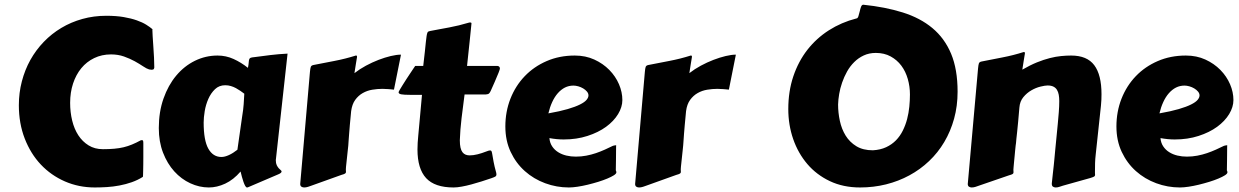

<svg xmlns="http://www.w3.org/2000/svg" viewBox="-20 -785 5354 830"><path d="M61.5 -330.1Q61.5 -383.8 74.5 -433.3Q87.4 -482.9 111.3 -525.9Q135.3 -568.8 169.2 -604Q203.1 -639.2 245.1 -664.3Q287.1 -689.5 336.2 -703.1Q385.3 -716.8 439.5 -716.8Q482.4 -716.8 514.9 -711.2Q547.4 -705.6 571.5 -697Q595.7 -688.5 612.1 -678.2Q628.4 -668 639.2 -658.7Q638.7 -658.7 638.7 -655.3Q638.7 -647.9 639.9 -628.4Q641.1 -608.9 642.8 -585Q644.5 -561 645.8 -536.4Q647 -511.7 647 -493.7Q647 -490.7 645 -487.1Q643.1 -483.4 635.3 -483.4Q630.9 -483.4 624.5 -484.9Q614.3 -487.8 598.6 -498.3Q583 -508.8 562.3 -520.3Q541.5 -531.7 515.9 -540.8Q490.2 -549.8 460 -549.8Q419.9 -549.8 387.2 -533.9Q354.5 -518.1 331.5 -490.2Q308.6 -462.4 295.9 -424.1Q283.2 -385.7 283.2 -340.3Q283.2 -300.3 292 -263.9Q300.8 -227.5 318.6 -200.2Q336.4 -172.9 363 -156.5Q389.6 -140.1 424.8 -140.1Q452.6 -140.1 474.1 -142.1Q495.6 -144 514.2 -148.4Q532.7 -152.8 550.5 -160.2Q568.4 -167.5 588.9 -178.7Q589.8 -179.2 593.8 -179.2Q597.2 -179.2 598.4 -176.5Q599.6 -173.8 599.6 -165.5V-106.9Q599.6 -90.8 599.4 -75.4Q599.1 -60.1 598.9 -47.9Q598.6 -35.6 598.4 -28.1Q598.1 -20.5 597.7 -20.5Q575.2 -6.3 549.6 2.7Q523.9 11.7 496.8 16.8Q469.7 22 442.4 23.7Q415 25.4 389.6 25.4Q320.8 25.4 260.7 -0.7Q200.7 -26.9 156.5 -73.7Q112.3 -120.6 86.9 -186Q61.5 -251.5 61.5 -330.1Z M1172.9 -98.1Q1172.4 -96.2 1172.4 -94.5Q1172.4 -92.8 1172.4 -91.3Q1172.4 -79.1 1176.3 -71Q1180.2 -63 1184.8 -57.9Q1189.5 -52.7 1193.4 -49.6Q1197.3 -46.4 1197.3 -43.9Q1197.3 -37.1 1182.6 -31.2L1051.3 24.9Q1050.8 25.4 1047.9 25.4Q1043.9 25.4 1040 18.6Q1036.1 11.7 1032.5 1.2Q1028.8 -9.3 1025.6 -21.2Q1022.5 -33.2 1020 -43.5Q989.3 -7.8 953.6 8.8Q918 25.4 882.8 25.4Q841.8 25.4 802.7 7.3Q763.7 -10.7 733.4 -44.2Q703.1 -77.6 684.8 -125Q666.5 -172.4 666.5 -231.4Q666.5 -301.3 686.8 -358.9Q707 -416.5 741.7 -458Q776.4 -499.5 822.5 -522.2Q868.7 -544.9 920.4 -544.9Q957 -544.9 989.7 -530Q1022.5 -515.1 1051.8 -491.7Q1054.7 -506.3 1055.2 -515.1Q1055.7 -523.9 1057.4 -528.8Q1059.1 -533.7 1064 -535.4Q1068.8 -537.1 1080.1 -538.1Q1115.2 -543 1150.1 -547.1Q1185.1 -551.3 1223.1 -553.2ZM1026.9 -282.2Q1031.7 -310.1 1033.4 -334.7Q1035.2 -359.4 1036.1 -379.9Q1028.3 -385.7 1019.3 -392.1Q1010.3 -398.4 999.8 -404.1Q989.3 -409.7 977.8 -413.1Q966.3 -416.5 953.6 -416.5Q927.2 -416.5 909.4 -399.4Q891.6 -382.3 880.6 -357.4Q869.6 -332.5 865 -304.7Q860.4 -276.9 860.4 -255.4Q860.4 -178.2 880.6 -142.3Q900.9 -106.4 937 -106.4Q951.7 -106.4 969.7 -114.7Q987.8 -123 1006.3 -137.7Z M1683.1 -397.5Q1672.9 -398.4 1660.2 -399.7Q1647.5 -400.9 1633.3 -400.9Q1611.8 -400.9 1589.6 -397.2Q1567.4 -393.6 1548.3 -382.8Q1529.3 -372.1 1515.6 -353.3Q1502 -334.5 1498 -304.7Q1494.6 -268.6 1492.4 -245.4Q1490.2 -222.2 1489.3 -207.3Q1488.3 -192.4 1487.5 -183.3Q1486.8 -174.3 1486.3 -166.5Q1486.3 -164.6 1485.6 -155.8Q1484.9 -147 1483.4 -135.3Q1481.9 -123.5 1480.7 -109.9Q1479.5 -96.2 1478 -84.5Q1476.6 -72.8 1475.8 -64Q1475.1 -55.2 1475.1 -53.2Q1475.1 -49.3 1475.3 -46.6Q1475.6 -43.9 1475.6 -41.5Q1475.6 -37.6 1471.9 -34.9Q1468.3 -32.2 1455.6 -28.8L1326.2 17.6Q1320.8 19.5 1312 22.5Q1303.2 25.4 1294.9 25.4Q1288.1 25.4 1283 22Q1277.8 18.6 1277.8 10.3L1319.8 -473.6Q1321.3 -489.7 1323.5 -495.8Q1325.7 -502 1334.5 -503.9Q1378.9 -512.7 1426.3 -521.7Q1473.6 -530.8 1518.1 -544.9Q1522 -544.9 1522.7 -543.7Q1523.4 -542.5 1523.4 -540Q1523.4 -539.1 1523.2 -537.1Q1522.9 -535.2 1521.7 -528.3Q1520.5 -521.5 1518.3 -507.6Q1516.1 -493.7 1512.2 -468.8Q1534.7 -486.3 1561.8 -501Q1588.9 -515.6 1616.2 -526.1Q1643.6 -536.6 1668.9 -542.7Q1694.3 -548.8 1713.4 -548.8Z M1988.3 -376.5Q1981.4 -325.2 1975.3 -274.2Q1969.2 -223.1 1967.8 -178.7Q1967.8 -159.7 1970.7 -147Q1973.6 -134.3 1979.2 -127Q1984.9 -119.6 1992.7 -116.5Q2000.5 -113.3 2010.3 -113.3Q2025.9 -113.3 2044.4 -117.9Q2063 -122.6 2081.5 -129.9Q2087.4 -132.3 2091.6 -133.5Q2095.7 -134.8 2098.6 -134.8Q2103.5 -134.8 2105.2 -130.4Q2106.9 -126 2108.6 -115Q2110.4 -104 2113.8 -85.4Q2117.2 -66.9 2125 -38.6Q2125.5 -36.1 2125.7 -34.4Q2126 -32.7 2126 -31.2Q2126 -24.4 2120.8 -21.5Q2115.7 -18.6 2104 -14.6Q2084 -7.8 2061.8 -0.7Q2039.6 6.3 2017.8 12.2Q1996.1 18.1 1976.1 21.7Q1956.1 25.4 1940.9 25.4Q1859.4 25.4 1822 -15.1Q1784.7 -55.7 1784.7 -138.7Q1784.7 -152.8 1785.6 -167.7Q1786.6 -182.6 1788.1 -198.7Q1793 -247.6 1796.6 -291.3Q1800.3 -335 1804.2 -375H1752.9Q1726.6 -375 1714.8 -377.2Q1703.1 -379.4 1703.1 -386.2Q1703.1 -388.2 1708 -396.7Q1712.9 -405.3 1720.5 -417.2Q1728 -429.2 1736.8 -442.9Q1745.6 -456.5 1753.7 -468.5Q1761.7 -480.5 1767.6 -489.3Q1773.4 -498 1774.9 -500H1809.6Q1814 -537.1 1816.7 -562.3Q1819.3 -587.4 1821 -604Q1822.8 -620.6 1824.2 -629.6Q1825.7 -638.7 1827.4 -643.1Q1829.1 -647.5 1831.8 -648.7Q1834.5 -649.9 1838.9 -650.9Q1860.8 -655.3 1881.3 -658.9Q1901.9 -662.6 1922.4 -666.5Q1942.9 -670.4 1964.1 -675.5Q1985.4 -680.7 2008.3 -687.5Q2009.8 -687.5 2010.3 -687.7Q2010.7 -688 2012.2 -688Q2018.1 -688 2018.1 -684.1V-683.1Q2015.6 -656.2 2010.5 -608.4Q2005.4 -560.5 1999 -500H2129.9Q2133.8 -500 2137.5 -497.3Q2141.1 -494.6 2141.1 -488.3Q2141.1 -485.8 2135.3 -470.7Q2129.4 -455.6 2118.7 -431.2L2101.1 -391.6Q2097.7 -384.3 2094 -380.9Q2090.3 -377.4 2079.1 -376.5Z M2464.8 -544.9Q2511.2 -544.9 2549.1 -527.6Q2586.9 -510.3 2614 -482.7Q2641.1 -455.1 2655.8 -420.9Q2670.4 -386.7 2670.4 -352.5Q2670.4 -322.3 2651.9 -291.7Q2633.3 -261.2 2599.9 -236.8Q2566.4 -212.4 2519.5 -197.3Q2472.7 -182.1 2416.5 -182.1Q2387.2 -182.1 2355 -188Q2356.9 -167 2367.2 -151.9Q2377.4 -136.7 2393.1 -127Q2408.7 -117.2 2428.5 -112.5Q2448.2 -107.9 2469.2 -107.9Q2492.7 -107.9 2514.4 -112.1Q2536.1 -116.2 2556.2 -123Q2576.2 -129.9 2594.7 -138.2Q2613.3 -146.5 2629.9 -154.8Q2634.3 -155.8 2637.5 -156.5Q2640.6 -157.2 2643.6 -157.2Q2643.6 -157.2 2643.3 -149.4Q2643.1 -141.6 2643.1 -127.4Q2643.1 -113.3 2642.8 -93.3Q2642.6 -73.2 2642.1 -48.8Q2643.6 -46.4 2644 -43.9Q2644.5 -41.5 2644.5 -40Q2644.5 -34.2 2633.8 -27.3Q2623 -20.5 2605.7 -13.2Q2588.4 -5.9 2566.2 1Q2543.9 7.8 2521 13.4Q2498 19 2476.6 22.2Q2455.1 25.4 2439 25.4Q2386.2 25.4 2336.7 7.1Q2287.1 -11.2 2248.8 -45.4Q2210.4 -79.6 2187.5 -128.4Q2164.6 -177.2 2164.6 -238.3Q2164.6 -302.2 2186.5 -358.2Q2208.5 -414.1 2248.3 -455.6Q2288.1 -497.1 2343.3 -521Q2398.4 -544.9 2464.8 -544.9ZM2459 -415Q2439 -415 2422.1 -406.5Q2405.3 -397.9 2391.4 -382.1Q2377.4 -366.2 2367.2 -344Q2356.9 -321.8 2350.6 -294.9Q2400.9 -303.7 2434.1 -313.5Q2467.3 -323.2 2487.3 -333.3Q2507.3 -343.3 2515.6 -353.3Q2523.9 -363.3 2523.9 -372.6Q2523.9 -381.3 2517.3 -389.2Q2510.7 -397 2501 -402.8Q2491.2 -408.7 2479.7 -411.9Q2468.3 -415 2459 -415Z M3130.9 -397.5Q3120.6 -398.4 3107.9 -399.7Q3095.2 -400.9 3081.1 -400.9Q3059.6 -400.9 3037.4 -397.2Q3015.1 -393.6 2996.1 -382.8Q2977.1 -372.1 2963.4 -353.3Q2949.7 -334.5 2945.8 -304.7Q2942.4 -268.6 2940.2 -245.4Q2938 -222.2 2937 -207.3Q2936 -192.4 2935.3 -183.3Q2934.6 -174.3 2934.1 -166.5Q2934.1 -164.6 2933.3 -155.8Q2932.6 -147 2931.2 -135.3Q2929.7 -123.5 2928.5 -109.9Q2927.2 -96.2 2925.8 -84.5Q2924.3 -72.8 2923.6 -64Q2922.9 -55.2 2922.9 -53.2Q2922.9 -49.3 2923.1 -46.6Q2923.3 -43.9 2923.3 -41.5Q2923.3 -37.6 2919.7 -34.9Q2916 -32.2 2903.3 -28.8L2773.9 17.6Q2768.6 19.5 2759.8 22.5Q2751 25.4 2742.7 25.4Q2735.8 25.4 2730.7 22Q2725.6 18.6 2725.6 10.3L2767.6 -473.6Q2769 -489.7 2771.2 -495.8Q2773.4 -502 2782.2 -503.9Q2826.7 -512.7 2874 -521.7Q2921.4 -530.8 2965.8 -544.9Q2969.7 -544.9 2970.5 -543.7Q2971.2 -542.5 2971.2 -540Q2971.2 -539.1 2970.9 -537.1Q2970.7 -535.2 2969.5 -528.3Q2968.3 -521.5 2966.1 -507.6Q2963.9 -493.7 2960 -468.8Q2982.4 -486.3 3009.5 -501Q3036.6 -515.6 3064 -526.1Q3091.3 -536.6 3116.7 -542.7Q3142.1 -548.8 3161.1 -548.8Z M3603 -333Q3603 -297.9 3610.6 -262.5Q3618.2 -227.1 3635.7 -198.7Q3653.3 -170.4 3682.1 -152.8Q3710.9 -135.3 3753.4 -135.3Q3786.1 -137.2 3810.8 -148.7Q3835.4 -160.2 3853.3 -178.5Q3871.1 -196.8 3882.8 -220.5Q3894.5 -244.1 3901.4 -270.3Q3908.2 -296.4 3910.9 -323.7Q3913.6 -351.1 3913.6 -376.5Q3913.6 -411.1 3904.3 -443.6Q3895 -476.1 3876.5 -501Q3857.9 -525.9 3830.3 -541Q3802.7 -556.2 3766.1 -556.2Q3737.3 -556.2 3714.1 -545.4Q3690.9 -534.7 3672.9 -516.8Q3654.8 -499 3641.8 -475.8Q3628.9 -452.6 3620.4 -428Q3611.8 -403.3 3607.7 -378.7Q3603.5 -354 3603 -333ZM3698.2 25.4Q3625 25.4 3567.4 -2Q3509.8 -29.3 3470 -75.9Q3430.2 -122.6 3408.9 -183.8Q3387.7 -245.1 3387.7 -313.5Q3387.7 -390.1 3409.4 -454.8Q3431.2 -519.5 3470.2 -569.6Q3509.3 -619.6 3563.2 -654.1Q3617.2 -688.5 3681.6 -705.1Q3687.5 -705.1 3690.7 -714.4Q3693.8 -723.6 3696.3 -734.9Q3698.7 -746.1 3702.1 -755.4Q3705.6 -764.6 3711.9 -764.6Q3806.6 -754.9 3882.3 -731.2Q3958 -707.5 4010.7 -663.6Q4063.5 -619.6 4091.6 -552.5Q4119.6 -485.4 4119.6 -388.7Q4119.6 -326.7 4104.5 -272Q4089.4 -217.3 4062 -171.1Q4034.7 -125 3996.3 -88.6Q3958 -52.2 3911.1 -26.9Q3864.3 -1.5 3810.3 12Q3756.3 25.4 3698.2 25.4Z M4575.2 17.6Q4569.8 19 4561 22.2Q4552.2 25.4 4543.9 25.4Q4537.1 25.4 4532 22Q4526.9 18.6 4526.9 10.3V7.3Q4529.8 -19 4531.7 -37.4Q4533.7 -55.7 4535.4 -70.6Q4537.1 -85.4 4538.3 -100.3Q4539.6 -115.2 4541.5 -135Q4543.5 -154.8 4546.1 -181.9Q4548.8 -209 4552.7 -249.5Q4555.2 -274.4 4557.1 -300.3Q4559.1 -326.2 4559.1 -348.1Q4559.1 -362.8 4556.9 -375.2Q4554.7 -387.7 4549.1 -396.7Q4543.5 -405.8 4533.7 -410.6Q4523.9 -415.5 4508.8 -415.5Q4497.6 -415.5 4477.8 -410.6Q4458 -405.8 4438.5 -394.5Q4418.9 -383.3 4403.8 -365Q4388.7 -346.7 4386.7 -319.8Q4383.8 -283.7 4381.3 -258.1Q4378.9 -232.4 4377 -214.6Q4375 -196.8 4373.8 -185.5Q4372.6 -174.3 4372.1 -166.5Q4371.6 -164.6 4370.6 -155.8Q4369.6 -147 4368.4 -134.8Q4367.2 -122.6 4366 -108.9Q4364.7 -95.2 4363.5 -83Q4362.3 -70.8 4361.6 -62Q4360.8 -53.2 4360.8 -51.3Q4360.8 -47.4 4361.1 -44.7Q4361.3 -42 4361.3 -39.6Q4361.3 -35.6 4357.7 -33Q4354 -30.3 4341.3 -26.9L4211.9 17.6Q4206.5 19.5 4197.8 22.5Q4189 25.4 4180.7 25.4Q4173.8 25.4 4168.7 22Q4163.6 18.6 4163.6 10.3L4208 -488.8Q4209.5 -504.9 4211.7 -511Q4213.9 -517.1 4222.7 -519Q4267.1 -527.8 4314 -536.9Q4360.8 -545.9 4405.3 -560.1Q4409.2 -560.1 4409.9 -558.8Q4410.6 -557.6 4410.6 -555.2Q4410.6 -554.2 4410.4 -552.2Q4410.2 -550.3 4408.9 -543.5Q4407.7 -536.6 4405.5 -522.7Q4403.3 -508.8 4399.4 -483.9Q4433.1 -503.4 4462.6 -515.4Q4492.2 -527.3 4518.3 -533.9Q4544.4 -540.5 4567.4 -542.7Q4590.3 -544.9 4610.4 -544.9Q4679.2 -544.9 4710.4 -503.2Q4741.7 -461.4 4741.7 -377.9Q4741.7 -366.2 4741.2 -353.8Q4740.7 -341.3 4739.3 -328.1L4716.8 -118.2Q4714.4 -97.7 4713.9 -80.3Q4713.4 -63 4713.4 -40Q4713.4 -36.1 4713.6 -33.4Q4713.9 -30.8 4713.9 -28.8Q4713.9 -24.4 4710.2 -22Q4706.5 -19.5 4693.8 -15.6Z M5106.4 -544.9Q5152.8 -544.9 5190.7 -527.6Q5228.5 -510.3 5255.6 -482.7Q5282.7 -455.1 5297.4 -420.9Q5312 -386.7 5312 -352.5Q5312 -322.3 5293.5 -291.7Q5274.9 -261.2 5241.5 -236.8Q5208 -212.4 5161.1 -197.3Q5114.3 -182.1 5058.1 -182.1Q5028.8 -182.1 4996.6 -188Q4998.5 -167 5008.8 -151.9Q5019 -136.7 5034.7 -127Q5050.3 -117.2 5070.1 -112.5Q5089.8 -107.9 5110.8 -107.9Q5134.3 -107.9 5156 -112.1Q5177.7 -116.2 5197.8 -123Q5217.8 -129.9 5236.3 -138.2Q5254.9 -146.5 5271.5 -154.8Q5275.9 -155.8 5279.1 -156.5Q5282.2 -157.2 5285.2 -157.2Q5285.2 -157.2 5284.9 -149.4Q5284.7 -141.6 5284.7 -127.4Q5284.7 -113.3 5284.4 -93.3Q5284.2 -73.2 5283.7 -48.8Q5285.2 -46.4 5285.6 -43.9Q5286.1 -41.5 5286.1 -40Q5286.1 -34.2 5275.4 -27.3Q5264.6 -20.5 5247.3 -13.2Q5230 -5.9 5207.8 1Q5185.5 7.8 5162.6 13.4Q5139.6 19 5118.2 22.2Q5096.7 25.4 5080.6 25.4Q5027.8 25.4 4978.3 7.1Q4928.7 -11.2 4890.4 -45.4Q4852.1 -79.6 4829.1 -128.4Q4806.2 -177.2 4806.2 -238.3Q4806.2 -302.2 4828.1 -358.2Q4850.1 -414.1 4889.9 -455.6Q4929.7 -497.1 4984.9 -521Q5040 -544.9 5106.4 -544.9ZM5100.6 -415Q5080.6 -415 5063.7 -406.5Q5046.9 -397.9 5033 -382.1Q5019 -366.2 5008.8 -344Q4998.5 -321.8 4992.2 -294.9Q5042.5 -303.7 5075.7 -313.5Q5108.9 -323.2 5128.9 -333.3Q5148.9 -343.3 5157.2 -353.3Q5165.5 -363.3 5165.5 -372.6Q5165.5 -381.3 5158.9 -389.2Q5152.3 -397 5142.6 -402.8Q5132.8 -408.7 5121.3 -411.9Q5109.9 -415 5100.6 -415Z"/></svg>

Font: Carter One
Style: Regular
Weight: 400
Designer: vernon adams
Foundry: vernon adams
Version: Version 1.000